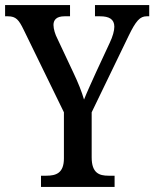

<svg xmlns="http://www.w3.org/2000/svg" viewBox="-23 -734 606 754"><path d="M138 0H427V-44H403C367 -44 337 -54 337 -116V-293L482 -593C511 -653 527 -670 553 -670H563V-714H350V-670H370C405 -670 426 -659 426 -629C426 -614 420 -591 408 -566L355 -452C336 -410 318 -371 307 -343C298 -374 284 -409 265 -449L202 -583C194 -598 187 -620 187 -636C187 -655 198 -670 230 -670H252V-714H-3V-670H8C40 -670 51 -656 70 -617L228 -293V-112C228 -54 197 -44 159 -44H138Z"/></svg>

Font: Noto Serif Thai Condensed Medium
Style: Regular
Weight: 500
Width: 3
Designer: Monotype Design Team
Foundry: Monotype Imaging Inc.
Version: Version 2.002